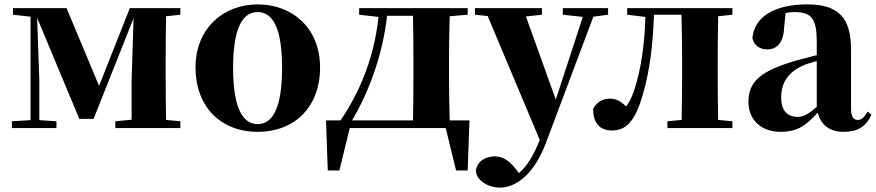

<svg xmlns="http://www.w3.org/2000/svg" viewBox="-20 -583 3987 874"><path d="M801 -516V-546H571L431 -192L283 -546H39V-516L119 -507V-36L34 -31V0H237V-31L159 -36V-218L149 -502L341 -42H406L588 -500L579 -216V-38L505 -31V0H801V-31L736 -37C735 -95 734 -182 734 -238V-308C734 -364 735 -451 736 -509Z M1153 17C1323 17 1437 -97 1437 -276C1437 -455 1311 -563 1153 -563C996 -563 870 -453 870 -276C870 -100 982 17 1153 17ZM1153 -18C1081 -18 1041 -100 1041 -274C1041 -449 1081 -528 1153 -528C1225 -528 1264 -449 1264 -274C1264 -100 1225 -18 1153 -18Z M1583 -35C1656 -160 1721 -325 1742 -511H1860C1861 -453 1862 -365 1862 -308V-238C1862 -181 1861 -93 1860 -35ZM2027 -35C2025 -93 2024 -181 2024 -238V-308C2024 -364 2025 -450 2027 -509L2109 -516V-546H1615V-516L1703 -506C1683 -315 1613 -156 1530 -35H1464L1472 193H1525L1572 0H2009L2056 193H2109L2117 -35Z M2748 -546H2542V-516L2633 -506L2510 -130L2374 -508L2447 -516V-546H2142V-516L2200 -510L2437 54C2408 126 2380 173 2342 205L2326 184C2301 152 2272 129 2232 129C2193 129 2154 148 2146 193C2148 238 2201 271 2257 271C2318 271 2406 224 2465 68L2681 -507L2748 -516Z M3314 -516V-546H2835V-516L2918 -506C2914 -374 2897 -265 2867 -172C2856 -140 2844 -116 2830 -98C2807 -122 2785 -134 2757 -134C2724 -134 2696 -119 2680 -87C2680 -20 2713 11 2765 11C2825 11 2871 -22 2909 -163C2937 -259 2952 -377 2957 -516H3082C3084 -458 3085 -366 3085 -308V-238C3085 -182 3084 -95 3083 -37L3018 -31V0H3314V-31L3249 -37C3248 -95 3247 -182 3247 -238V-308C3247 -364 3248 -451 3249 -509Z M3698 -97C3661 -64 3638 -51 3611 -51C3564 -51 3536 -79 3536 -139C3536 -212 3573 -259 3643 -288C3655 -293 3675 -299 3698 -305ZM3484 -504 3500 -510ZM3930 -75C3911 -45 3900 -37 3885 -37C3866 -37 3854 -50 3854 -88V-357C3854 -502 3797 -563 3655 -563C3500 -563 3413 -503 3405 -409C3413 -376 3438 -358 3474 -358C3512 -358 3546 -385 3549 -453L3556 -524C3571 -527 3584 -528 3598 -528C3674 -528 3698 -497 3698 -393V-332C3663 -323 3628 -314 3600 -306C3439 -259 3387 -210 3387 -119C3387 -35 3447 17 3533 17C3613 17 3651 -14 3702 -70C3717 -16 3754 17 3820 17C3884 17 3922 -6 3947 -61Z"/></svg>

Font: Noto Serif KR Black
Style: Regular
Weight: 900
Version: Version 1.001;PS 1.001;hotconv 16.6.54;makeotf.lib2.5.65590